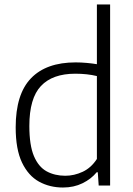

<svg xmlns="http://www.w3.org/2000/svg" viewBox="-20 -828 592 857"><path d="M261 9Q202 9 154.2 -17.2Q106.5 -43.5 78.2 -102.5Q50 -161.5 50 -259.5Q50 -407.5 118.2 -478.5Q186.5 -549.5 317.5 -549.5Q342 -549.5 366.8 -547.2Q391.5 -545 412.5 -541.5V-808H471.5V0H420.5L416.5 -59H411.5Q387 -29 348.2 -10Q309.5 9 261 9ZM271.5 -43.5Q311 -43.5 349 -61.2Q387 -79 412.5 -118.5V-488.5Q369.5 -499 316 -499Q214.5 -499 162.8 -444.2Q111 -389.5 111 -265.5Q111 -179.5 131.5 -131.2Q152 -83 188.2 -63.2Q224.5 -43.5 271.5 -43.5Z"/></svg>

Font: Encode Sans Lt
Style: Regular
Weight: 300
Designer: Multiple Designers
Foundry: Impallari Type
Version: Version 3.002; ttfautohint (v1.8.3) -l 8 -r 50 -G 200 -x 14 